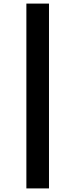

<svg xmlns="http://www.w3.org/2000/svg" viewBox="-20 -857 421 1070"><path d="M127 -837H253V193H127Z"/></svg>

Font: BioRhyme SemiExpanded
Style: Bold
Weight: 700
Width: 6
Designer: Aoife Mooney
Foundry: Aoife Mooney Type
Version: Version 1.600;gftools[0.9.33]